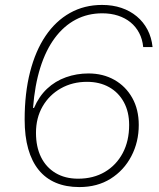

<svg xmlns="http://www.w3.org/2000/svg" viewBox="-20 -749 645 779"><path d="M302 10Q248 10 206.5 -7.5Q165 -25 137 -59.5Q109 -94 94.5 -145Q80 -196 80 -264Q80 -371 102 -457Q124 -543 165 -603.5Q206 -664 264 -696.5Q322 -729 394 -729Q437 -729 472.5 -717Q508 -705 535 -682.5Q562 -660 578.5 -628.5Q595 -597 599 -558H561Q558 -590 544.5 -615.5Q531 -641 509.5 -658.5Q488 -676 459 -685.5Q430 -695 395 -695Q336 -695 287.5 -669.5Q239 -644 202.5 -595Q166 -546 143.5 -474.5Q121 -403 114 -311H118Q138 -358 171 -389Q204 -420 247.5 -435.5Q291 -451 339 -451Q398 -451 444 -425Q490 -399 516.5 -352Q543 -305 543 -242Q543 -173 513 -115.5Q483 -58 429 -24Q375 10 302 10ZM297 -24Q359 -24 405.5 -51.5Q452 -79 478 -128Q504 -177 504 -242Q504 -295 482.5 -334.5Q461 -374 422.5 -395.5Q384 -417 333 -417Q274 -417 227 -390.5Q180 -364 153 -317.5Q126 -271 126 -210Q126 -153 146.5 -111.5Q167 -70 205.5 -47Q244 -24 297 -24Z"/></svg>

Font: Mona Sans
Style: Italic
Weight: 200
Italic angle: -11.6951°
Designer: Deni Anggara
Foundry: GitHub
Version: Version 2.000